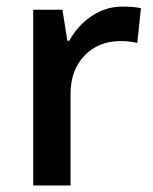

<svg xmlns="http://www.w3.org/2000/svg" viewBox="-20 -570 471 590"><path d="M356 -549.8Q390.6 -549.8 413.1 -544.9L401.9 -438Q377.4 -443.8 351.1 -443.8Q282.2 -443.8 239.5 -398.9Q196.8 -354 196.8 -282.2V0H82V-540H171.9L187 -444.8H192.9Q219.7 -493.2 262.9 -521.5Q306.2 -549.8 356 -549.8Z"/></svg>

Font: f42537652928320   
Style: Regular
Weight: 600
Foundry: Ascender Corporation
Version: Version 1.10